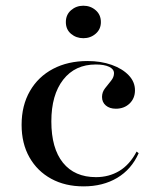

<svg xmlns="http://www.w3.org/2000/svg" viewBox="-20 -641 542 672"><path d="M272.6 11.3Q208.1 11.3 159.3 -15.3Q110.5 -41.9 83.1 -90.3Q55.6 -138.7 55.6 -204Q55.6 -271.8 84.7 -322.2Q113.7 -372.6 165.7 -400Q217.7 -427.4 286.3 -427.4Q333.1 -427.4 370.6 -414.1Q408.1 -400.8 430.2 -377.8Q452.4 -354.8 452.4 -325Q452.4 -296.8 433.5 -278.6Q414.5 -260.5 385.5 -260.5Q363.7 -260.5 350.4 -271.8Q337.1 -283.1 337.1 -301.6Q337.1 -318.5 347.6 -331.9Q358.1 -345.2 368.5 -358.1Q379 -371 379 -384.7Q379 -399.2 361.7 -407.3Q344.4 -415.3 315.3 -415.3Q242.7 -415.3 201.2 -362.1Q159.7 -308.9 159.7 -216.1Q159.7 -121.8 200.4 -71.4Q241.1 -21 316.1 -21Q361.3 -21 397.6 -42.7Q433.9 -64.5 458.1 -110.5L465.3 -104.8Q440.3 -48.4 390.3 -18.5Q340.3 11.3 272.6 11.3ZM271.8 -507.3Q246.8 -507.3 228.6 -522.6Q210.5 -537.9 210.5 -563.7Q210.5 -589.5 228.6 -605.2Q246.8 -621 271.8 -621Q296.8 -621 314.9 -605.2Q333.1 -589.5 333.1 -563.7Q333.1 -538.7 314.9 -523Q296.8 -507.3 271.8 -507.3Z"/></svg>

Font: Playfair 144pt SemiExpanded SemiBold
Style: Regular
Weight: 600
Width: 6
Designer: Claus Eggers Sørensen
Foundry: Claus Eggers Sørensen
Version: Version 2.203